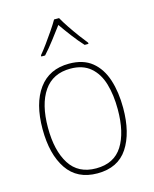

<svg xmlns="http://www.w3.org/2000/svg" viewBox="-116 -934 744 928"><g transform="rotate(-15 256.0 -469.5)"><path d="M457 -357Q457 -232 408 -157.5Q359 -83 256 -83Q155 -83 104.5 -157.5Q54 -232 54 -358Q54 -486 107 -558.5Q160 -631 259 -631Q330 -631 373.5 -595.5Q417 -560 437 -498Q457 -436 457 -357ZM81 -358Q81 -243 124 -175.5Q167 -108 256 -108Q346 -108 388 -174.5Q430 -241 430 -357Q430 -429 413.5 -485Q397 -541 359 -573.5Q321 -606 259 -606Q171 -606 126 -540.5Q81 -475 81 -358ZM270 -856Q282 -834 301.5 -805Q321 -776 341 -749Q361 -722 375 -705V-699H356Q331 -726 304.5 -761Q278 -796 258 -825Q237 -797 210 -761.5Q183 -726 158 -699H139V-705Q155 -724 175 -751.5Q195 -779 214 -807Q233 -835 245 -856Z"/></g></svg>

Font: Noto Sans Kannada UI SemiCondensed Thin
Style: Regular
Weight: 100
Width: 4
Designer: Jelle Bosma - Monotype Design Team
Foundry: Monotype Imaging Inc.
Version: Version 2.005; ttfautohint (v1.8.4.7-5d5b)